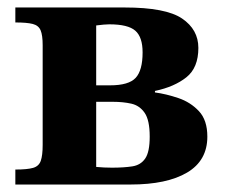

<svg xmlns="http://www.w3.org/2000/svg" viewBox="-20 -493 605 513"><path d="M329 0H21V-40Q53 -40 68.5 -44.5Q84 -49 89 -63.5Q94 -78 94 -106V-372Q94 -399 88.5 -412Q83 -425 67.5 -429Q52 -433 21 -433V-473H313Q423 -473 466.5 -443.5Q510 -414 510 -365Q510 -312 478 -286.5Q446 -261 394 -250V-246Q424 -242 456.5 -231Q489 -220 511.5 -196Q534 -172 534 -128Q534 -64 480 -32Q426 0 329 0ZM279 -45Q311 -45 333.5 -48.5Q356 -52 368 -69.5Q380 -87 380 -128Q380 -172 366.5 -191.5Q353 -211 331 -216Q309 -221 281 -221H237V-47Q248 -46 258 -45.5Q268 -45 279 -45ZM237 -425V-265H274Q324 -265 342.5 -285Q361 -305 361 -353Q361 -394 341.5 -411Q322 -428 272 -428Q260 -428 237 -425Z"/></svg>

Font: STIX Two Text
Style: Bold
Weight: 700
Designer: Ross Mills, John Hudson & Paul Hanslow, Tiro Typeworks Ltd; with prior portions MicroPress Inc., and Coen Hoffman.
Foundry: Tiro Typeworks Ltd
Version: Version 2.13 b171